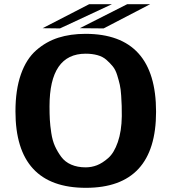

<svg xmlns="http://www.w3.org/2000/svg" viewBox="-20 -878 834 919"><path d="M362 -743 589 -858H699L476 -742ZM184 -743 407 -858H516L267 -742ZM54 -345Q54 -448 80 -522Q106 -596 153.5 -637.5Q201 -679 259 -697.5Q317 -716 389 -716Q727 -716 727 -343Q727 21 391 21Q54 21 54 -345ZM217 -369Q217 -333 218.5 -305.5Q220 -278 225.5 -241.5Q231 -205 243 -178.5Q255 -152 273 -127.5Q291 -103 321 -90Q351 -77 390 -77Q418 -77 444 -87Q470 -97 498 -121.5Q526 -146 544 -198Q562 -250 563 -322Q563 -353 562.5 -371Q562 -389 560 -420.5Q558 -452 553.5 -472Q549 -492 541 -518Q533 -544 520 -560Q507 -576 489.5 -591.5Q472 -607 446.5 -614Q421 -621 390 -621Q217 -621 217 -369Z"/></svg>

Font: Coval
Style: Black
Weight: 1000
Foundry: Context Ltd
Version: Version 001.000